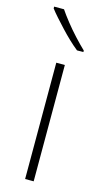

<svg xmlns="http://www.w3.org/2000/svg" viewBox="-120 -806 457 845"><g transform="rotate(15 108.5 -383.0)"><path d="M128 0H89V-530H128ZM61 -766Q75 -745 97.5 -716.5Q120 -688 145.5 -660.5Q171 -633 192 -613V-606H163Q143 -622 122.5 -641.5Q102 -661 82.5 -682Q63 -703 45.5 -722.5Q28 -742 16 -758V-766Z"/></g></svg>

Font: Noto Sans Armenian ExtraLight
Style: Regular
Weight: 250
Designer: Monotype Design Team
Foundry: Monotype Imaging Inc.
Version: Version 2.007